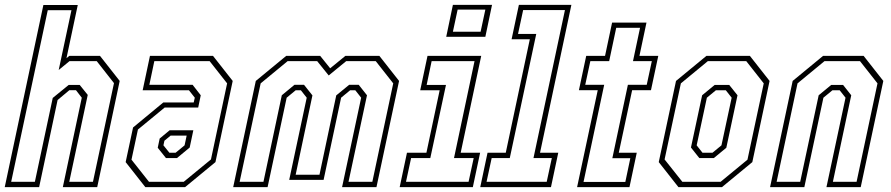

<svg xmlns="http://www.w3.org/2000/svg" viewBox="-44 -770 3667 790"><path d="M-24.5 0 134.5 -749.5H276L229.5 -530.5L241 -540H367.5L448.5 -437L356 0H214.5L292.5 -368L268.5 -399H241.5L193 -358.5L117 0ZM2 -22H99.5L173 -367L238.5 -420.5H284L317 -379.5L241 -22H338.5L425 -428L354 -518.5H242L197.5 -482L250 -728H152.5Z M554 0 473 -103 503.5 -245.5 628 -348.5H753L757.5 -368L733.5 -398.5H543L573 -540H832.5L913.5 -437L842.5 -103L717.5 0ZM569 -22H712L824 -114L890.5 -427L818.5 -518.5H591L570.5 -421H748.5L782 -378L771.5 -327.5H633.5L523.5 -237L497 -113ZM639 -119.5 605 -162 613 -200 654 -234H751.5L736.5 -163L684 -119.5ZM653 -141.5H678.5L715.5 -172L724 -212H658L632.5 -191L628.5 -172Z M915.5 0 1008.5 -437 1133.5 -540H1273.5L1314.5 -489L1377 -540H1517L1598 -437L1505 0H1363.5L1442 -368L1418 -398.5H1396.5L1359.5 -368L1287.5 -30H1146L1218 -368L1194 -398.5H1172.5L1135.5 -368L1057 0ZM942 -22H1040L1115.5 -378L1167.5 -421H1207L1241.5 -377.5L1172.5 -51H1270.5L1339.5 -377.5L1392.5 -421H1432L1466 -378L1390 -22H1488L1574 -427L1502 -518.5H1380.5L1308.5 -459.5L1261 -518.5H1139.5L1028.5 -427Z M1792 -618.5 1819.5 -750H1980.5L1953 -618.5ZM1819.5 -639.5H1933.5L1953 -730.5H1839ZM1600.5 0 1630.5 -141.5H1710.5L1765 -398.5H1685L1715 -540H1936L1851.5 -141.5H1931.5L1901.5 0ZM1626.5 -22H1884L1905 -119.5H1824L1908.5 -518.5H1732L1711.5 -420.5H1791L1726.5 -119.5H1647.5Z M1932 0 1962 -141.5H2037L2136 -608.5H2061L2091 -750H2307L2178 -141.5H2253L2223 0ZM1958 -22H2205.5L2226.5 -119.5H2151L2280.5 -728.5H2108.5L2087.5 -630.5H2162.5L2053.5 -119.5H1979Z M2330.5 0 2415.5 -399H2338L2368 -540H2445.5L2474.5 -677H2616L2587 -540H2664.5L2634.5 -399H2557L2502 -141.5H2576L2546 0ZM2357 -21.5H2529L2549.5 -119H2475.5L2539.5 -421H2617L2638 -518.5H2560.5L2589.5 -655.5H2491.5L2462.5 -518.5H2385L2364 -421H2442Z M2747.5 0 2666.5 -103 2737.5 -437 2862.5 -540H3041.5L3122.5 -437L3051.5 -103L2926.5 0ZM2763.5 -22H2921L3031.5 -113L3098.5 -427L3026.5 -518.5H2868.5L2757.5 -427L2690.5 -114ZM2833.5 -119.5 2799 -163 2845 -378 2896.5 -420.5H2956.5L2990.5 -378L2944.5 -162L2893 -119.5ZM2846.5 -141.5H2887.5L2924.5 -172L2966.5 -368L2942.5 -398.5H2901.5L2864.5 -368L2822.5 -172Z M3124.5 0 3217.5 -437 3342.5 -540H3509.5L3590.5 -437L3497.5 0H3356.5L3435 -368L3411 -398.5H3381L3344 -368L3265.5 0ZM3151.5 -22H3248.5L3324.5 -378L3376 -420.5H3425L3458.5 -378L3383 -22H3480.5L3566.5 -427L3494.5 -518.5H3348.5L3237.5 -427Z"/></svg>

Font: Tourney Condensed ExtraLight
Style: Italic
Weight: 200
Width: 3
Italic angle: -12°
Designer: Tyler Finck
Foundry: Etcetera Type Co
Version: Version 1.010; ttfautohint (v1.8.3)